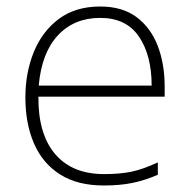

<svg xmlns="http://www.w3.org/2000/svg" viewBox="-20 -560 585 590"><path d="M288 -540Q356 -540 399.5 -507.5Q443 -475 464.5 -419.5Q486 -364 486 -294V-263H98Q97 -148 149.5 -86.5Q202 -25 300 -25Q349 -25 384.5 -32.5Q420 -40 465 -61V-23Q426 -6 387.5 2Q349 10 299 10Q218 10 164.5 -24Q111 -58 84.5 -119Q58 -180 58 -260Q58 -337 84 -400.5Q110 -464 161 -502Q212 -540 288 -540ZM288 -505Q208 -505 158 -451.5Q108 -398 99 -297H446Q446 -390 407 -447.5Q368 -505 288 -505Z"/></svg>

Font: Noto Sans Thai ExtraLight
Style: Regular
Weight: 200
Designer: Monotype Design Team
Foundry: Monotype Imaging Inc.
Version: Version 2.001; ttfautohint (v1.8.4.7-5d5b)